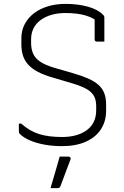

<svg xmlns="http://www.w3.org/2000/svg" viewBox="-20 -736 640 988"><path d="M317 -716Q382 -716 433 -701.5Q484 -687 509 -661Q514 -657 515.5 -653.5Q517 -650 517 -645Q517 -625 517 -604Q517 -583 517 -562.5Q517 -542 517 -522Q507 -522 497.5 -522Q488 -522 478 -522Q473 -522 470 -525Q467 -528 467 -533Q467 -550 467 -566.5Q467 -583 467 -599.5Q467 -616 467 -633Q467 -650 467 -666L494 -614Q469 -641 425 -655Q381 -669 317 -669Q277 -669 244.5 -659.5Q212 -650 188.5 -632.5Q165 -615 152.5 -590Q140 -565 140 -534V-515Q140 -484 150.5 -460Q161 -436 187 -418.5Q213 -401 260 -387L357 -359Q402 -346 434.5 -331.5Q467 -317 487 -299Q507 -281 516.5 -256.5Q526 -232 526 -198V-166Q526 -112 499.5 -71Q473 -30 422 -7Q371 16 299 16Q250 16 207.5 8Q165 0 133 -14Q101 -28 83 -46Q79 -50 78 -53.5Q77 -57 77 -61Q77 -68 77 -74.5Q77 -81 77 -87.5Q77 -94 77 -100H89Q133 -61 181.5 -46Q230 -31 299 -31Q379 -31 427 -66.5Q475 -102 475 -169V-189Q475 -221 463.5 -242Q452 -263 424.5 -278.5Q397 -294 349 -308L251 -337Q206 -350 175.5 -366Q145 -382 126 -402.5Q107 -423 98.5 -449Q90 -475 90 -509V-539Q90 -579 107 -611.5Q124 -644 154.5 -667.5Q185 -691 226.5 -703.5Q268 -716 317 -716ZM287 70Q298 70 305 70Q312 70 319 70Q326 70 333 70Q339 70 342 74Q345 78 343 84Q332 113 324.5 132.5Q317 152 310 171.5Q303 191 291 222Q290 226 286.5 229Q283 232 276 232Q268 232 259.5 232Q251 232 240 232Q250 199 257.5 172.5Q265 146 272.5 121Q280 96 287 70Z"/></svg>

Font: Recursive Monospace Light
Style: Regular
Weight: 300
Version: Version 1.047